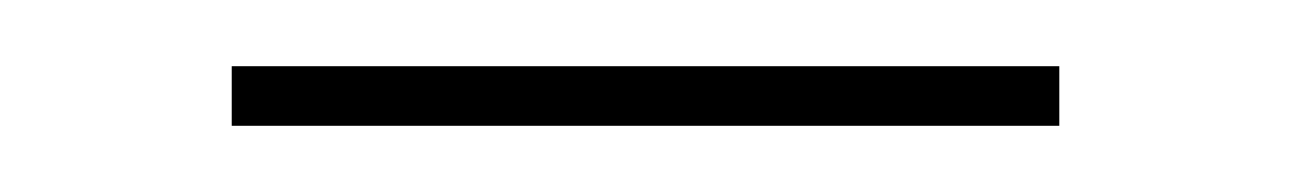

<svg xmlns="http://www.w3.org/2000/svg" viewBox="-20 -820 390 58"><path d="M300 -782V-800H50V-782Z"/></svg>

Font: Picaflor 48 pt
Style: Regular
Weight: 400
Designer: Ariel Martín Pérez
Foundry: Tunera Type Foundry
Version: Version 1.000;hotconv 1.0.109;makeotfexe 2.5.65596